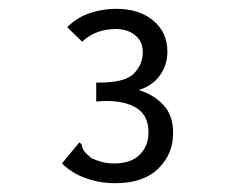

<svg xmlns="http://www.w3.org/2000/svg" viewBox="-20 -656 540 437"><path d="M242 -239Q207 -239 175 -250.5Q143 -262 121 -284L154 -324L161 -332L166 -327Q167 -319 171 -313Q175 -307 188 -296Q199 -291 211.5 -287.5Q224 -284 240 -284Q278 -284 298 -304Q318 -324 318 -355Q318 -396 286 -413Q254 -430 199 -425V-468Q263 -467 284 -488Q305 -509 305 -537Q305 -562 287.5 -576Q270 -590 244 -590Q223 -590 203.5 -583.5Q184 -577 167 -561L133 -594Q156 -617 185.5 -626.5Q215 -636 244 -636Q297 -636 329 -609Q361 -582 361 -539Q361 -508 344 -484.5Q327 -461 296 -451Q329 -441 351.5 -417.5Q374 -394 374 -353Q374 -305 340 -272Q306 -239 242 -239Z"/></svg>

Font: Inconsolata Nerd Font Mono
Style: Regular
Weight: 400
Monospace: yes
Designer: Raph Levien, Cyreal, Brenton Simpson
Foundry: Raph Levien, Cyreal, Google
Version: Version 3.000; ttfautohint (v1.8.3);Nerd Fonts 3.0.2